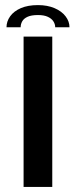

<svg xmlns="http://www.w3.org/2000/svg" viewBox="-20 -733 326 753"><path d="M72.5 0H185V-589.5H72.5ZM129 -713Q89 -713 61.5 -701Q34 -689 19.8 -669Q5.5 -649 5.5 -626H61Q61 -638.5 67.2 -649.5Q73.5 -660.5 88.2 -667.2Q103 -674 129 -674Q152.5 -674 167.2 -667.2Q182 -660.5 189.2 -649.5Q196.5 -638.5 196.5 -626H252.5Q252.5 -649 237.2 -669Q222 -689 194 -701Q166 -713 129 -713Z"/></svg>

Font: Anybody Expanded
Style: Regular
Weight: 400
Width: 7
Version: Version 1.113;gftools[0.9.25]